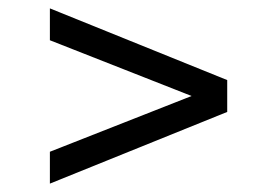

<svg xmlns="http://www.w3.org/2000/svg" viewBox="-20 -586 661 458"><path d="M99 -148V-224L437 -357L99 -490V-566L522 -395V-319Z"/></svg>

Font: Gabriela
Style: Regular
Weight: 400
Designer: Eduardo Rodriguez Tunni
Foundry: Eduardo Rodriguez Tunni
Version: Version 2.001;gftools[0.9.26]